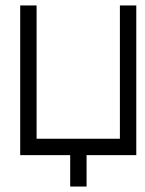

<svg xmlns="http://www.w3.org/2000/svg" viewBox="-20 -617 532 703"><path d="M419 -597H479V-49H297V66H237V-49H54V-597H114V-109H419Z"/></svg>

Font: IBM 3270 Semi-Condensed
Style: Condensed
Weight: 400
Monospace: yes
Version: Version 2.3.1